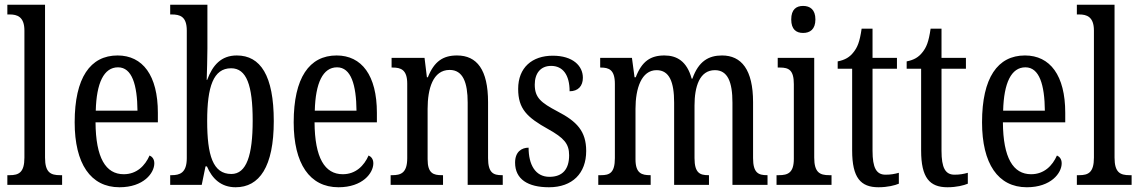

<svg xmlns="http://www.w3.org/2000/svg" viewBox="-20 -780 4805 810"><path d="M11 0H242V-41H233C194 -41 170 -52 170 -115V-760H11V-719H21C52 -719 83 -710 83 -651V-115C83 -52 59 -41 21 -41H11Z M484 10C586 10 631 -50 631 -91C631 -109 622 -119 611 -124C592 -81 557 -45 502 -45C426 -45 384 -114 383 -264H646V-304C646 -462 582 -546 476 -546C361 -546 295 -452 295 -264C295 -90 362 10 484 10ZM560 -313H384C387 -430 418 -496 478 -496C537 -496 559 -422 560 -313Z M974 10C1074 10 1135 -76 1135 -269C1135 -461 1079 -546 979 -546C913 -546 877 -505 854 -443H852C853 -474 855 -539 855 -575V-760H698V-719H704C739 -719 768 -711 768 -651V-113C768 -50 738 -41 704 -41H698V0H831L847 -78H853C875 -26 913 10 974 10ZM956 -46C878 -46 854 -125 854 -270C854 -414 880 -492 955 -492C1020 -492 1046 -421 1046 -271C1046 -125 1020 -46 956 -46Z M1408 10C1510 10 1555 -50 1555 -91C1555 -109 1546 -119 1535 -124C1516 -81 1481 -45 1426 -45C1350 -45 1308 -114 1307 -264H1570V-304C1570 -462 1506 -546 1400 -546C1285 -546 1219 -452 1219 -264C1219 -90 1286 10 1408 10ZM1484 -313H1308C1311 -430 1342 -496 1402 -496C1461 -496 1483 -422 1484 -313Z M1628 0H1849V-41H1844C1809 -41 1784 -48 1784 -108V-321C1784 -405 1806 -485 1877 -485C1933 -485 1953 -432 1953 -347V0H2101V-41H2097C2062 -41 2039 -50 2039 -113V-349C2039 -486 1992 -546 1908 -546C1850 -546 1812 -522 1785 -454H1781L1771 -536H1632V-495H1637C1671 -495 1698 -486 1698 -427V-113C1698 -50 1671 -41 1635 -41H1628Z M2296 10C2395 10 2453 -49 2453 -143C2453 -227 2413 -268 2332 -310C2262 -347 2236 -368 2236 -423C2236 -470 2260 -502 2305 -502C2354 -502 2383 -465 2383 -395C2419 -395 2439 -417 2439 -452C2439 -502 2397 -545 2312 -545C2225 -545 2166 -495 2166 -405C2166 -321 2203 -285 2293 -235C2359 -198 2381 -174 2381 -125C2381 -67 2354 -34 2298 -34C2238 -34 2210 -86 2210 -157C2181 -157 2153 -140 2153 -94C2153 -24 2207 10 2296 10Z M2504 0H2725V-41H2723C2688 -41 2661 -48 2661 -108V-321C2661 -407 2686 -484 2750 -484C2804 -484 2824 -434 2824 -347V0H2971V-41H2968C2933 -41 2910 -50 2910 -113V-335C2910 -414 2931 -484 2996 -484C3050 -484 3070 -434 3070 -347V0H3218V-41H3216C3180 -41 3157 -50 3157 -113V-349C3157 -486 3108 -546 3026 -546C2970 -546 2927 -522 2901 -448H2898C2878 -522 2835 -546 2783 -546C2725 -546 2688 -522 2662 -454H2657L2646 -536H2512V-495H2514C2549 -495 2574 -486 2574 -426V-113C2574 -50 2551 -41 2516 -41H2504Z M3368 -641C3397 -641 3420 -656 3420 -698C3420 -740 3397 -755 3368 -755C3339 -755 3318 -740 3318 -698C3318 -656 3339 -641 3368 -641ZM3256 0H3488V-41H3478C3439 -41 3415 -52 3415 -115V-536H3261V-495H3271C3308 -495 3329 -484 3329 -425V-110C3329 -51 3304 -41 3266 -41H3256Z M3686 10C3725 10 3755 2 3772 -5V-51C3754 -46 3738 -43 3716 -43C3677 -43 3661 -72 3661 -144V-490H3764V-536H3661V-659H3615C3607 -603 3597 -580 3581 -560C3565 -539 3545 -527 3514 -521V-490H3575V-145C3575 -30 3611 10 3686 10Z M3977 10C4016 10 4046 2 4063 -5V-51C4045 -46 4029 -43 4007 -43C3968 -43 3952 -72 3952 -144V-490H4055V-536H3952V-659H3906C3898 -603 3888 -580 3872 -560C3856 -539 3836 -527 3805 -521V-490H3866V-145C3866 -30 3902 10 3977 10Z M4312 10C4414 10 4459 -50 4459 -91C4459 -109 4450 -119 4439 -124C4420 -81 4385 -45 4330 -45C4254 -45 4212 -114 4211 -264H4474V-304C4474 -462 4410 -546 4304 -546C4189 -546 4123 -452 4123 -264C4123 -90 4190 10 4312 10ZM4388 -313H4212C4215 -430 4246 -496 4306 -496C4365 -496 4387 -422 4388 -313Z M4523 0H4754V-41H4745C4706 -41 4682 -52 4682 -115V-760H4523V-719H4533C4564 -719 4595 -710 4595 -651V-115C4595 -52 4571 -41 4533 -41H4523Z"/></svg>

Font: Noto Serif Devanagari ExtraCondensed
Style: Regular
Weight: 400
Width: 2
Designer: Universal Thirst, Indian Type Foundry and the Monotype Design Team
Foundry: Monotype Imaging Inc.
Version: Version 2.004